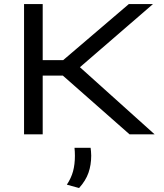

<svg xmlns="http://www.w3.org/2000/svg" viewBox="-20 -659 806 942"><path d="M615.5 0 288.5 -288H180.5V-364H290L612 -639H730.5L358 -317V-342L738.5 0ZM98 0V-639H189.5V0ZM424.5 66Q425.5 74 426.5 84Q427.5 94 427.5 104.5Q427.5 150.5 414 189Q400.5 227.5 368 263.5L308 247Q329.5 214.5 338.5 181Q347.5 147.5 347.5 105.5Q347.5 95 347 85.2Q346.5 75.5 345.5 66Z"/></svg>

Font: Anek Latin Expanded
Style: Regular
Weight: 400
Width: 7
Designer: Yesha Goshar
Foundry: Ek Type
Version: Version 1.003